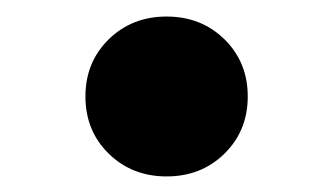

<svg xmlns="http://www.w3.org/2000/svg" viewBox="-20 -207 413 238"><path d="M186.5 11.7Q143.6 11.7 114.7 -16.6Q85.9 -44.9 85.9 -87.4Q85.9 -129.9 114.7 -158.2Q143.6 -186.5 186.5 -186.5Q229.5 -186.5 258.3 -158.2Q287.1 -129.9 287.1 -87.4Q287.1 -44.9 258.3 -16.6Q229.5 11.7 186.5 11.7Z"/></svg>

Font: Inter Black
Style: Regular
Weight: 900
Designer: Rasmus Andersson
Foundry: rsms
Version: Version 4.000;git-a52131595